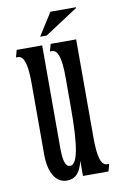

<svg xmlns="http://www.w3.org/2000/svg" viewBox="-79 -705 469 757"><g transform="rotate(-10 156.0 -326.5)"><path d="M259 -535H157L149 -506H157C181 -506 192 -471 192 -395V-277C192 -118 179 -48 149 -48C131 -48 123 -72 123 -125V-535H21L13 -506H21C45 -506 56 -471 56 -395V-110C56 -37 83 7 127 7C161 7 181 -14 192 -61V0H294L302 -29H294C270 -29 259 -64 259 -140ZM121 -570H147L280 -657V-660H178Z"/></g></svg>

Font: Americaine Condensed
Style: Regular
Weight: 400
Width: 3
Designer: Alan Madić
Foundry: ESAD Valence
Version: Version 0.001;Glyphs 3.1.2 (3151)